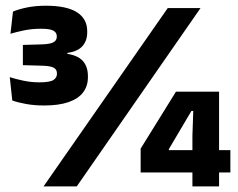

<svg xmlns="http://www.w3.org/2000/svg" viewBox="-20 -668 854 688"><path d="M138 -290Q103 -290 72.8 -295.5Q42.5 -301 24 -308L15 -391.5Q37 -384.5 64.2 -378.8Q91.5 -373 121 -373Q158.5 -373 171.2 -381.2Q184 -389.5 184 -403V-405Q184 -411.5 181.5 -416.5Q179 -421.5 173.5 -424.8Q168 -428 158.2 -430Q148.5 -432 134 -432.5L62 -434.5V-507L131 -509Q159.5 -510 171.5 -516.5Q183.5 -523 183.5 -536.5V-538Q183.5 -551.5 171.2 -558.2Q159 -565 127 -565Q94 -565 65.5 -559Q37 -553 17.5 -547L26.5 -626.5Q48 -635.5 78 -641.5Q108 -647.5 144.5 -647.5Q219 -647.5 255.8 -624Q292.5 -600.5 292.5 -556.5V-552Q292.5 -522 275.5 -502.8Q258.5 -483.5 221.5 -478.5V-466L215 -476Q258 -470.5 276.5 -450Q295 -429.5 295 -395.5V-390.5Q295 -360 278 -337.2Q261 -314.5 226 -302.2Q191 -290 138 -290ZM136 0 581 -639H698.5L255 0ZM669.5 0V-181.5L672.5 -270.5H666L585 -133.5V-102L540.5 -130H805.5V-50H484V-135.5L610.5 -339.5H765V0Z"/></svg>

Font: Anek Gurmukhi Medium
Style: Bold
Weight: 700
Version: Version 1.003